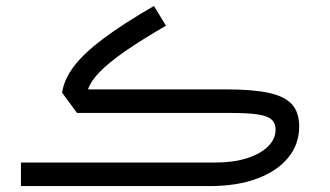

<svg xmlns="http://www.w3.org/2000/svg" viewBox="-20 -628 1114 648"><path d="M499.6 -607.8Q394.7 -547.2 328.6 -497.5Q262.4 -447.8 229.2 -403.8Q196.1 -359.7 189.6 -315.2L239.9 -246.8H757.4Q816 -246.8 849.2 -241.9Q882.5 -237 896.3 -224.8Q910.1 -212.6 910.1 -190.6Q910.1 -158.7 884.3 -133.5Q858.5 -108.3 813.1 -93.9Q767.7 -79.5 707.8 -79.5H50.7V0H688.5Q779.7 0 847.4 -25.1Q915.2 -50.3 952.5 -95.7Q989.8 -141.1 989.8 -201.7Q989.8 -247.6 966.2 -274.9Q942.6 -302.2 888.5 -314.3Q834.5 -326.3 743.7 -326.3H277.1Q286.3 -354 316 -384.7Q345.6 -415.5 400.6 -453.9Q455.6 -492.2 540.2 -541.3Z"/></svg>

Font: Estedad-FD VF
Style: Regular
Weight: 100
Designer: Amin Abedi
Version: Version 7.3